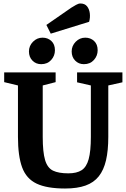

<svg xmlns="http://www.w3.org/2000/svg" viewBox="-20 -1063 724 1101"><path d="M353 18Q249 18 190 -10Q131 -38 107 -103Q83 -168 83 -278V-573L4 -592V-648H299V-592L225 -573V-278Q225 -191 238.5 -145.5Q252 -100 284 -84.5Q316 -69 372 -69Q420 -69 448 -87Q476 -105 488.5 -150.5Q501 -196 501 -278V-573L422 -591V-648H682V-591L601 -573V-278Q601 -200 588 -144Q575 -88 546.5 -52Q518 -16 470.5 1Q423 18 353 18ZM461 -695Q431 -695 411 -715.5Q391 -736 391 -768Q391 -800 414 -823.5Q437 -847 469 -847Q499 -847 519.5 -828Q540 -809 540 -775Q540 -743 518.5 -719Q497 -695 461 -695ZM216 -695Q186 -695 166 -715.5Q146 -736 146 -768Q146 -800 169 -823.5Q192 -847 224 -847Q254 -847 274.5 -828Q295 -809 295 -775Q295 -743 273.5 -719Q252 -695 216 -695ZM271 -870 246 -920 389 -1019Q402 -1027 416 -1035Q430 -1043 441 -1043Q466 -1043 479 -1027Q492 -1011 495 -986.5Q498 -962 491 -938Z"/></svg>

Font: Faustina Light
Style: Bold
Weight: 700
Version: Version 1.200